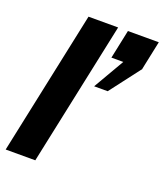

<svg xmlns="http://www.w3.org/2000/svg" viewBox="-132 -777 741 865"><g transform="rotate(20 238.5 -345.0)"><path d="M285 -690 139 0H-3L143 -690ZM451 -552H452L339 -404H274L360 -552H303L332 -690H480Z"/></g></svg>

Font: Decalotype
Style: Bold Italic
Weight: 700
Italic angle: -12°
Designer: Alfredo Marco Pradil
Foundry: Alfredo Marco Pradil
Version: Version 1.0